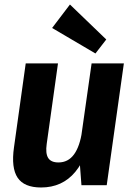

<svg xmlns="http://www.w3.org/2000/svg" viewBox="-20 -821 592 851"><path d="M187 -183Q181 -141 193.5 -121Q206 -101 239 -101Q282 -101 308 -136.5Q334 -172 344 -241L397 -310L390 -261Q371 -128 313.5 -59Q256 10 162 10Q87 10 58 -33.5Q29 -77 42 -168L94 -540H237ZM453 0H341L330 -146L386 -540H529ZM451 -646 403 -584 211 -697 290 -801Z"/></svg>

Font: Pathway Extreme Condensed
Style: Bold Italic
Weight: 700
Width: 3
Italic angle: -8°
Version: Version 1.001;gftools[0.9.26]